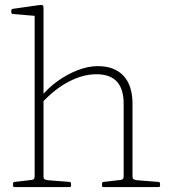

<svg xmlns="http://www.w3.org/2000/svg" viewBox="-20 -761 687 781"><path d="M121 0V-576H157V0ZM483 -339Q483 -399 455.5 -429Q428 -459 372 -459Q317 -459 259 -428.5Q201 -398 148 -340L145 -365Q174 -402 213.5 -430.5Q253 -459 296 -475.5Q339 -492 377 -492Q446 -492 482.5 -452.5Q519 -413 519 -339V0H483ZM39 0Q33 0 33 -6V-14Q33 -20 39 -21L108 -29Q116 -30 118.5 -33.5Q121 -37 121 -47V-180H157V-43Q157 -35 160.5 -32.5Q164 -30 174 -28L263 -21Q269 -20 269 -14V-6Q269 0 263 0ZM121 -576V-720L140 -695L32 -704Q26 -705 26 -711V-718Q26 -724 32 -725L137 -740Q150 -742 153.5 -739.5Q157 -737 157 -729V-576ZM401 0Q395 0 395 -6V-14Q395 -20 401 -21L470 -29Q478 -30 480.5 -33.5Q483 -37 483 -47V-180H519V-43Q519 -35 522.5 -32.5Q526 -30 536 -28L625 -21Q631 -20 631 -14V-6Q631 0 625 0Z"/></svg>

Font: Hahmlet Thin
Style: Regular
Weight: 250
Version: Version 1.002